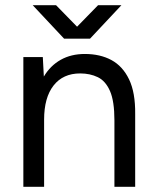

<svg xmlns="http://www.w3.org/2000/svg" viewBox="-20 -720 598 740"><path d="M70 0V-500H145L149 -425Q174 -467 214 -489.5Q254 -512 307 -512Q366 -512 409.5 -488.5Q453 -465 477.5 -414Q502 -363 501 -280V0H421V-256Q421 -330 404 -369Q387 -408 357 -422.5Q327 -437 289 -437Q223 -437 186.5 -390.5Q150 -344 150 -259V0ZM233 -571V-572L358 -700H448L327 -571ZM227 -571 106 -700H196L321 -572V-571Z"/></svg>

Font: Figtree Light
Style: Regular
Weight: 400
Version: Version 2.002